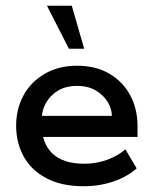

<svg xmlns="http://www.w3.org/2000/svg" viewBox="-20 -636 533 666"><path d="M270 10Q193 10 140.5 -18Q88 -46 62 -93.5Q36 -141 36 -200Q36 -258 61.5 -305Q87 -352 135 -380Q183 -408 247 -408Q313 -408 360 -380Q407 -352 432 -305Q457 -258 457 -199V-161H88V-234H368Q368 -259 353.5 -282.5Q339 -306 312.5 -322Q286 -338 247 -338Q208 -338 181 -321.5Q154 -305 139.5 -279Q125 -253 125 -225V-200Q125 -139 162 -103.5Q199 -68 273 -68Q315 -68 352.5 -82Q390 -96 415 -118L454 -52Q422 -23 373.5 -6.5Q325 10 270 10ZM219 -467 143 -616H229L272 -467Z"/></svg>

Font: Rokkitt Medium
Style: Regular
Weight: 500
Version: Version 3.103